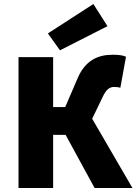

<svg xmlns="http://www.w3.org/2000/svg" viewBox="-20 -934 678 954"><path d="M72 0H244V-264H306L450 0H638L438 -344L490 -452C508 -490 524 -502 548 -502C562 -502 572 -500 578 -498L606 -652C590 -660 566 -662 540 -662C466 -662 404 -634 366 -546L304 -402H244V-650H72ZM278 -684 514 -804 444 -914 218 -768Z"/></svg>

Font: Source Sans Pro Black
Style: Regular
Weight: 900
Designer: Paul D. Hunt
Foundry: Adobe Systems Incorporated
Version: Version 3.006;hotconv 1.0.111;makeotfexe 2.5.65597